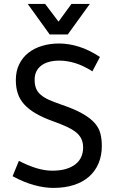

<svg xmlns="http://www.w3.org/2000/svg" viewBox="-20 -920 575 953"><path d="M238.8 -72.8Q278.8 -72.8 307.9 -81.5Q336.9 -90.3 355.7 -105.7Q374.5 -121.1 383.5 -141.8Q392.6 -162.6 392.6 -187Q392.6 -211.4 384.3 -229.7Q376 -248 358.2 -262.7Q340.3 -277.3 312 -290.5Q283.7 -303.7 244.1 -317.9Q192.4 -336.4 157 -357.2Q121.6 -377.9 99.6 -402.6Q77.6 -427.2 68.1 -456.8Q58.6 -486.3 58.6 -522.5Q58.6 -566.9 75.2 -600.8Q91.8 -634.8 120.8 -657.7Q149.9 -680.7 189.2 -692.4Q228.5 -704.1 273.9 -704.1Q321.3 -704.1 372.1 -688.2Q422.9 -672.4 476.1 -637.2L438.5 -565.9Q394 -594.2 353.3 -606.7Q312.5 -619.1 275.9 -619.1Q216.3 -619.1 184.1 -594Q151.9 -568.8 151.9 -524.4Q151.9 -499.5 158.7 -481.9Q165.5 -464.4 181.2 -450.4Q196.8 -436.5 221.9 -425Q247.1 -413.6 284.2 -400.9Q349.1 -378.9 388.7 -356.4Q428.2 -334 449.7 -309.6Q471.2 -285.2 478.3 -257.3Q485.4 -229.5 485.4 -195.8Q485.4 -147.5 469 -108.9Q452.6 -70.3 421.9 -43.2Q391.1 -16.1 346.4 -1.7Q301.8 12.7 244.6 12.7Q200.2 12.7 149.4 -1.2Q98.6 -15.1 42.5 -45.4L73.7 -121.6Q121.1 -97.2 161.9 -85Q202.6 -72.8 238.8 -72.8ZM316.4 -749H226.6L117.7 -900.4H204.1L270.5 -812.5L334.5 -900.4H425.8Z"/></svg>

Font: Shanti
Style: Regular
Weight: 400
Designer: vernon adams
Foundry: vernon adams
Version: Version 1.000